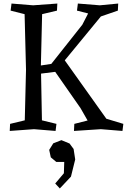

<svg xmlns="http://www.w3.org/2000/svg" viewBox="-20 -730 717 1085"><path d="M346 -389 581 -59 677 -30 672 10 550 0 398 10 400 -30 475 -49 435 -119 292 -324 212 -314 217 -50 299 -30 294 10 172 0 35 10 37 -30 120 -50 127 -336 119 -650 40 -670 45 -710 167 -700 304 -710 302 -670 218 -650 211 -360 270 -369 445 -590 478 -654 415 -670 420 -710 544 -700 648 -710 646 -670 550 -637ZM281 80 327 62 373 81 396 112 405 171 381 268 318 335 292 307 341 249 343 185H298L267 159L258 117Z"/></svg>

Font: Alike Angular
Style: Regular
Weight: 400
Designer: Sveta Sebyakina
Foundry: Cyreal (www.cyreal.org)
Version: Version 1.300; ttfautohint (v1.8.4.7-5d5b)